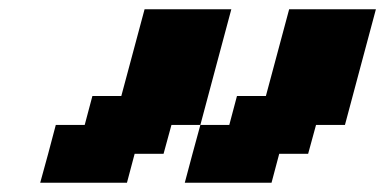

<svg xmlns="http://www.w3.org/2000/svg" viewBox="-20 -645 832 415"><path d="M379.4 -250H566.9L583.5 -312.5H646L663.1 -375H725.6Q736.8 -416.5 759 -500Q781.2 -583.5 792.5 -625H605L554.7 -437.5H492.2L475.6 -375H413.1Q407.2 -354 396 -312.3Q384.8 -270.5 379.4 -250ZM66.9 -250H254.4L271 -312.5H333.5L350.6 -375H413.1Q424.3 -416.5 446.5 -500Q468.8 -583.5 480 -625H292.5L242.2 -437.5H179.7L163.1 -375H100.6Q95.2 -354 84 -312.3Q72.8 -270.5 66.9 -250Z"/></svg>

Font: Faithful 32x
Style: SemiboldOblique
Weight: 400
Foundry: Faithful Resource Pack
Version: Version 1.0; January 27, 2023